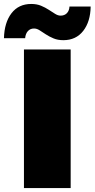

<svg xmlns="http://www.w3.org/2000/svg" viewBox="-64 -950 478 970"><path d="M57 0V-700H293V0ZM256 -747Q228 -747 206.5 -756Q185 -765 167.5 -776.5Q150 -788 136 -797Q122 -806 108 -806Q89 -806 77 -793Q65 -780 63 -757H-44Q-42 -836 -6 -883Q30 -930 94 -930Q122 -930 143.5 -921Q165 -912 182.5 -900.5Q200 -889 214.5 -880Q229 -871 242 -871Q262 -871 274 -883.5Q286 -896 287 -917H394Q393 -841 356.5 -794Q320 -747 256 -747Z"/></svg>

Font: MOST Montserrat Black
Style: Regular
Weight: 900
Designer: Julieta Ulanovsky
Foundry: Julieta Ulanovsky
Version: Version 8.000;March 11, 2024;FontCreator 15.0.0.2926 64-bit